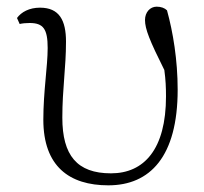

<svg xmlns="http://www.w3.org/2000/svg" viewBox="-20 -542 611 576"><path d="M305 14C430 14 513 -72 513 -273C513 -362 499 -446 481 -511C474 -518 463 -522 450 -522C430 -522 415 -505 415 -482C415 -455 429 -420 473 -332C477 -303 478 -279 478 -253C478 -94 412 -22 313 -22C211 -22 167 -76 167 -189C167 -276 178 -338 178 -417C178 -481 158 -519 100 -519C68 -519 44 -506 31 -488L39 -470C47 -472 58 -473 69 -473C110 -473 123 -455 123 -398C123 -343 110 -267 110 -183C110 -43 188 14 305 14Z"/></svg>

Font: Noto Serif TC ExtraLight
Style: Regular
Weight: 200
Designer: Ryoko NISHIZUKA 西塚涼子 (kana & ideographs); Frank Grießhammer (Latin, Greek & Cyrillic); Wenlong ZHANG 张文龙 (bopomofo); San
Foundry: Adobe
Version: Version 2.001;hotconv 1.1.0;makeotfexe 2.6.0